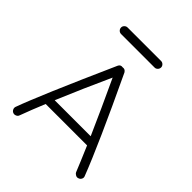

<svg xmlns="http://www.w3.org/2000/svg" viewBox="-198 -839 977 977"><g transform="rotate(45 290.0 -350.5)"><path d="M55 8Q46 5 41.5 -4Q37 -13 40 -22Q85 -147 259 -537Q266 -553 283 -550Q299 -553 308 -538Q476 -183 538 -22Q542 -13 537.5 -4Q533 5 524 8Q515 12 506 7.5Q497 3 493 -5Q475 -50 436 -141H138Q107 -66 85 -6Q82 3 72.5 7Q63 11 55 8ZM416 -187Q356 -323 284 -477Q219 -335 157 -187ZM399 -664H158Q148 -664 141 -671Q134 -678 134 -688Q134 -697 141 -704Q148 -711 158 -711H399Q408 -711 415 -704Q422 -697 422 -688Q422 -678 415 -671Q408 -664 399 -664Z"/></g></svg>

Font: Hoogli
Style: Regular
Weight: 400
Designer: Anand Singh Naorem
Foundry: Brand New Type
Version: Version 1.00 b007